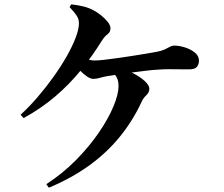

<svg xmlns="http://www.w3.org/2000/svg" viewBox="-20 -821 1040 891"><path d="M75.6 -288.5Q114.9 -324.4 153.9 -369.7Q192.9 -415 227.7 -463.6Q262.5 -512.3 289.2 -559.1Q315.8 -605.9 331.1 -646.1Q346.4 -686.3 346.4 -713.4Q346.4 -731.2 336.6 -747Q326.8 -762.7 303 -788L310.4 -800.8Q340.3 -797.6 365.5 -791.5Q390.7 -785.4 411.4 -774.5Q429.5 -765.6 448.2 -750.6Q466.9 -735.6 479.8 -719.6Q492.7 -703.6 492.7 -689.4Q492.7 -672.2 479.1 -662.2Q465.5 -652.2 452 -631.2Q407.6 -559.4 354.7 -494.4Q301.8 -429.4 236.7 -373.8Q171.7 -318.2 89.5 -272.9ZM344.5 -559.3Q360 -551.9 381.4 -546.1Q402.8 -540.3 420.7 -540.3Q435.1 -540.3 463 -543.4Q490.8 -546.5 525.9 -551.5Q560.9 -556.5 596.5 -562Q632 -567.5 661.2 -572.5Q690.4 -577.5 705.9 -580.3Q729.8 -584.7 744.3 -591.5Q758.9 -598.3 768.5 -603.9Q778.2 -609.4 787.9 -609.4Q811.6 -609.4 838.5 -600.9Q865.3 -592.3 884.3 -576.9Q903.3 -561.4 903.3 -539.3Q903.3 -523.2 894 -511.1Q884.8 -499.1 857.1 -499.1Q838.3 -499.1 814 -499.4Q789.8 -499.8 764 -499.8Q738.3 -499.8 713.1 -497.8Q690.4 -496.8 658.5 -492.9Q626.7 -489.1 592.6 -484.6Q558.5 -480.1 528.1 -475.7Q497.7 -471.3 477.1 -467.6Q458.1 -464.1 442.6 -459.5Q427.2 -454.9 413.2 -454.9Q399.8 -454.9 382.8 -466.8Q365.8 -478.7 350.6 -494.3Q335.4 -509.9 325.4 -521.8ZM206.8 50.1 194.9 33.7Q271.2 -15.7 332.9 -78.5Q394.6 -141.2 438.8 -205.9Q483.1 -270.6 506.6 -327.4Q530.1 -384.1 530.1 -420.8Q530.1 -443.6 522.8 -459.5Q515.5 -475.4 499.9 -485.4L519 -508.3Q560.8 -499.6 595.7 -482.1Q630.7 -464.5 651.8 -444.7Q673 -424.9 673 -409.3Q673 -391.8 659.1 -379.1Q645.3 -366.4 637.4 -348.9Q595.1 -258.1 533.9 -183.8Q472.8 -109.5 391.6 -51.4Q310.4 6.7 206.8 50.1Z"/></svg>

Font: Noto Serif HK
Style: Regular
Weight: 200
Designer: Ryoko NISHIZUKA 西塚涼子 (kana & ideographs); Frank Grießhammer (Latin, Greek & Cyrillic); Wenlong ZHANG 张文龙 (bopomofo); San
Foundry: Adobe
Version: Version 2.001;hotconv 1.1.0;makeotfexe 2.6.0